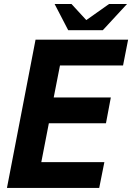

<svg xmlns="http://www.w3.org/2000/svg" viewBox="-20 -924 650 944"><path d="M248.5 -904.3H331.5L404.3 -825.2L516.1 -904.3H604.5L485.4 -775.4H315.4ZM154.8 -729H609.9L585 -602.1H274.9L244.1 -444.8H524.9L501 -317.9H220.2L183.1 -127H493.2L467.8 0H14.2Z"/></svg>

Font: Hack
Style: Bold Italic
Weight: 700
Italic angle: -11°
Monospace: yes
Designer: Christopher Simpkins
Foundry: Christopher Simpkins
Version: Version 2.017; ttfautohint (v1.4.1) -l 4 -r 80 -G 350 -x 0 -